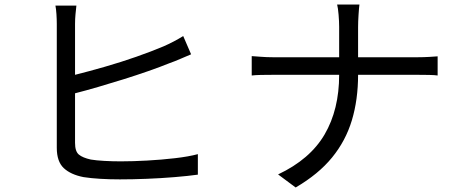

<svg xmlns="http://www.w3.org/2000/svg" viewBox="-20 -794 2040 852"><path d="M319 -769Q317 -752 315 -730.5Q313 -709 313 -688V-462Q373 -477 444.5 -497.5Q516 -518 584.5 -542Q653 -566 705 -588Q751 -608 793 -634L828 -553Q806 -544 781 -533Q756 -522 733 -514Q691 -497 638 -478.5Q585 -460 527.5 -442Q470 -424 415 -408Q360 -392 313 -380V-160Q313 -122 330 -108Q347 -94 383 -86Q407 -82 443 -80Q479 -78 516 -78Q569 -78 632.5 -81.5Q696 -85 756.5 -92Q817 -99 858 -110V-19Q815 -13 754.5 -8Q694 -3 630.5 -0.5Q567 2 512 2Q467 2 425 -0.5Q383 -3 351 -8Q294 -19 263 -48Q232 -77 232 -138V-688Q232 -708 230.5 -731Q229 -754 226 -769Z M1485 -675Q1485 -698 1482.5 -728.5Q1480 -759 1476 -774H1575Q1573 -759 1571 -728Q1569 -697 1569 -674V-540H1835Q1860 -540 1885 -541.5Q1910 -543 1922 -544V-459Q1910 -461 1883.5 -461.5Q1857 -462 1834 -462H1569Q1569 -352 1541.5 -260.5Q1514 -169 1453.5 -95Q1393 -21 1292 38L1214 -20Q1356 -87 1420.5 -197.5Q1485 -308 1485 -462H1192Q1164 -462 1138.5 -461.5Q1113 -461 1097 -459V-545Q1113 -544 1138.5 -542Q1164 -540 1190 -540H1485Z"/></svg>

Font: Source Han Sans SC
Style: Regular
Weight: 400
Designer: Ryoko NISHIZUKA 西塚涼子 (kana, bopomofo & ideographs); Paul D. Hunt (Latin, Greek & Cyrillic); Sandoll Communications 산돌커뮤니
Foundry: Adobe
Version: Version 2.002;hotconv 1.0.116;makeotfexe 2.5.65601; ttfautoh